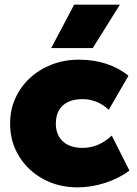

<svg xmlns="http://www.w3.org/2000/svg" viewBox="-20 -792 590 827"><path d="M314.5 15Q231.5 15 165.8 -21Q100 -57 61.8 -119.2Q23.5 -181.5 23.5 -260Q23.5 -318.5 46 -368.5Q68.5 -418.5 109 -456Q149.5 -493.5 203.5 -514.2Q257.5 -535 320.5 -535Q383 -535 437 -517.5Q491 -500 533.5 -466L448.5 -319Q423 -343 394.2 -354Q365.5 -365 334.5 -365Q298.5 -365 273 -352.8Q247.5 -340.5 234 -317Q220.5 -293.5 220.5 -260Q220.5 -210.5 251 -182.8Q281.5 -155 335.5 -155Q370 -155 401.2 -168Q432.5 -181 461.5 -208L537.5 -57Q492.5 -23.5 432.8 -4.2Q373 15 314.5 15ZM200.5 -585 299.5 -772H496.5L379.5 -585Z"/></svg>

Font: Geologica Cursive Black
Style: Regular
Weight: 900
Designer: Sindre Bremnes, Frode Helland
Foundry: Monokrom Skriftforlag AS
Version: Version 1.010;gftools[0.9.28]